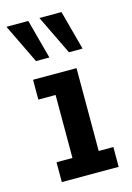

<svg xmlns="http://www.w3.org/2000/svg" viewBox="-128 -669 494 721"><g transform="rotate(-15 118.5 -308.5)"><path d="M21 0V-77H83V-322H16V-399H185V-77H242V0ZM173 -464 99 -617H185L226 -464ZM45 -464 -29 -617H56L97 -464Z"/></g></svg>

Font: Rokkitt SemiBold
Style: Regular
Weight: 600
Designer: Vernon Adams
Foundry: Vernon Adams
Version: Version 3.103